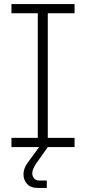

<svg xmlns="http://www.w3.org/2000/svg" viewBox="-20 -720 421 940"><path d="M165 -16V-684H214V-16ZM36 -655V-700H345V-655ZM36 0V-45H345V0ZM165 200Q130 200 112.5 180.5Q95 161 95 134Q95 115 103.5 97Q112 79 129 58L188 -22L214 0L156 82Q149 93 143.5 105Q138 117 138 129Q138 142 146.5 153Q155 164 174 164H209V200Z"/></svg>

Font: SUSE ExtraLight
Style: Regular
Weight: 250
Designer: Rene Bieder
Foundry: SUSE
Version: Version 1.000